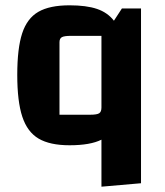

<svg xmlns="http://www.w3.org/2000/svg" viewBox="-20 -532 622 723"><path d="M511 -500V158L362 171V-6Q320 15 242 15Q168 15 125.5 -10Q83 -35 64 -92.5Q45 -150 45 -250Q45 -350 63.5 -406.5Q82 -463 124.5 -487.5Q167 -512 242 -512Q305 -512 345 -498.5Q385 -485 409 -454L439 -500ZM362 -127V-397H247Q222 -397 213 -392Q204 -387 204 -373V-100H320Q345 -100 353.5 -105.5Q362 -111 362 -127Z"/></svg>

Font: Changa SemiBold
Style: Regular
Weight: 600
Designer: Eduardo Rodriguez Tunni
Foundry: Eduardo Rodriguez Tunni
Version: Version 2.002; ttfautohint (v1.5) -l 8 -r 50 -G 150 -x 14 -H